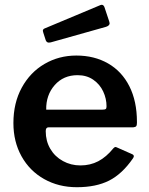

<svg xmlns="http://www.w3.org/2000/svg" viewBox="-20 -772 624 802"><path d="M316 -81Q357 -81 390.5 -98.5Q424 -116 454 -153Q459 -158 462 -158Q465 -158 471 -155L532 -128Q539 -125 539 -119Q539 -116 535 -110Q490 -45 435.5 -17.5Q381 10 301 10Q225 10 164.5 -24Q104 -58 70 -119Q36 -180 36 -258Q36 -342 71 -406Q106 -470 166 -505Q226 -540 299 -540Q374 -540 431.5 -507Q489 -474 520.5 -411.5Q552 -349 552 -263V-259Q552 -249 549 -245Q546 -241 536 -240H182Q171 -240 171 -224Q171 -183 190 -150.5Q209 -118 242.5 -99.5Q276 -81 316 -81ZM408 -314Q418 -314 421.5 -316.5Q425 -319 425 -328Q425 -360 411 -390Q397 -420 369.5 -439Q342 -458 304 -458Q245 -458 208.5 -416.5Q172 -375 173 -314ZM436 -683 438 -675Q438 -665 423 -660L192 -595Q189 -594 184 -594Q175 -594 171 -604L161 -635Q159 -641 159 -643Q159 -650 166 -653L400 -751Q402 -752 405 -752Q412 -752 416 -743Z"/></svg>

Font: n
Style: Regular
Weight: 600
Designer: Pablo Impallari, Rodrigo Fuenzalida
Foundry: Impallari Type
Version: Version 1.002; ttfautohint (v1.5)